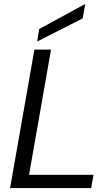

<svg xmlns="http://www.w3.org/2000/svg" viewBox="-20 -951 566 971"><path d="M31 0 154 -700H238L127 -67H453L441 0ZM168 -741 178 -804 411 -931 398 -858Z"/></svg>

Font: DeepMind Sans
Style: Italic
Weight: 400
Italic angle: -10°
Designer: Jonny Pinhorn / Modifications: Colophon Foundry
Foundry: Colophon Foundry
Version: Version 1.002; ttfautohint (v1.8.2)